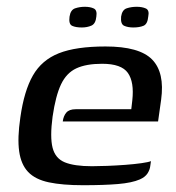

<svg xmlns="http://www.w3.org/2000/svg" viewBox="-20 -540 520 566"><path d="M225 6Q164 6 124 -2.5Q84 -11 63 -33Q42 -55 36.5 -94Q31 -133 40 -194Q51 -272 77 -317.5Q103 -363 153.5 -383Q204 -403 291 -403Q391 -403 428.5 -364.5Q466 -326 455 -246L446 -182H165Q167 -198 175.5 -208Q184 -218 203 -218H367L370 -244Q376 -298 357 -325Q338 -352 281 -352Q234 -352 205 -338.5Q176 -325 160 -291.5Q144 -258 135 -196Q127 -136 135 -104.5Q143 -73 171 -61.5Q199 -50 251 -50Q270 -50 296 -51Q322 -52 349 -54Q376 -56 397 -59Q418 -62 425 -65L423 -51Q422 -40 415 -29Q408 -18 392 -11Q369 -1 328 2.5Q287 6 225 6ZM373 -459Q357 -459 346 -464Q335 -469 337 -491Q340 -511 353.5 -515.5Q367 -520 383 -520Q399 -520 410 -515Q421 -510 417 -491Q415 -469 403 -464Q391 -459 373 -459ZM221 -459Q203 -459 192.5 -464Q182 -469 185 -491Q188 -511 201.5 -515.5Q215 -520 230 -520Q246 -520 256.5 -515Q267 -510 264 -491Q262 -470 249.5 -464.5Q237 -459 221 -459Z"/></svg>

Font: Genos Thin Medium
Style: Italic
Weight: 500
Italic angle: -8°
Version: Version 1.010